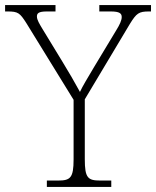

<svg xmlns="http://www.w3.org/2000/svg" viewBox="-30 -734 613 754"><path d="M154 0H407V-25H364C315 -25 303 -35 303 -109V-344L480 -640C506 -682 515 -689 555 -689H563V-714H360V-689H405C440 -689 448 -681 448 -667C448 -654 440 -637 427 -616L339 -470C314 -428 294 -395 284 -373C264 -410 240 -451 215 -492L137 -620C125 -640 115 -656 115 -669C115 -681 120 -689 154 -689H188V-714H-10V-689H0C41 -689 48 -683 73 -644L259 -342V-108C259 -35 246 -25 198 -25H154Z"/></svg>

Font: Noto Serif Telugu ExtraLight
Style: Regular
Weight: 200
Designer: Jelle Bosma - Monotype Design Team
Foundry: Monotype Imaging Inc.
Version: Version 2.005